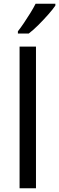

<svg xmlns="http://www.w3.org/2000/svg" viewBox="-20 -1010 317 1030"><path d="M173 0H85V-760H173ZM277 -980Q265 -962 240 -933.5Q215 -905 186.5 -876.5Q158 -848 134 -830H76V-842Q91 -861 108.5 -887Q126 -913 143 -940.5Q160 -968 171 -990H277Z"/></svg>

Font: Noto Sans Phoenician
Style: Regular
Weight: 400
Designer: Monotype Design Team
Foundry: Monotype Imaging Inc.
Version: Version 2.001; ttfautohint (v1.8.4.7-5d5b)